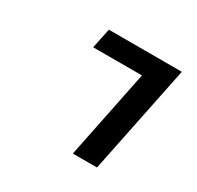

<svg xmlns="http://www.w3.org/2000/svg" viewBox="-114 -626 778 757"><g transform="rotate(30 275.0 -247.0)"><path d="M382 -403H160L179 -494H511L410 0H300Z"/></g></svg>

Font: Codetta
Style: Bold Italic
Weight: 700
Italic angle: -11°
Designer: Ulrich Proeller
Foundry: PROSA GmbH
Version: Version 2.00;September 29, 2018;FontCreator 11.5.0.2427 64-b